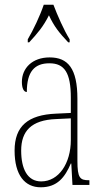

<svg xmlns="http://www.w3.org/2000/svg" viewBox="-20 -786 440 816"><path d="M98 -619V-606H104C140 -645 164 -673 188 -721C210 -673 233 -645 270 -606H276V-619C252 -657 224 -721 207 -766H166C151 -721 121 -657 98 -619ZM153 10C224 10 256 -33 281 -91H283L288 0H360V-20H358C320 -20 309 -29 309 -103V-366C309 -495 269 -542 191 -542C117 -542 73 -496 73 -438C73 -411 81 -395 94 -395C94 -482 127 -517 190 -517C254 -517 281 -477 281 -371V-306L218 -303C99 -298 42 -250 42 -146C42 -41 86 10 153 10ZM155 -15C96 -15 70 -69 70 -146C70 -228 112 -276 219 -280L281 -283V-191C281 -92 230 -15 155 -15Z"/></svg>

Font: Noto Serif Sinhala ExtraCondensed Thin
Style: Regular
Weight: 100
Width: 2
Designer: Jelle Bosma - Monotype Design Team
Foundry: Monotype Imaging Inc.
Version: Version 2.007